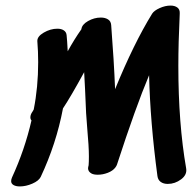

<svg xmlns="http://www.w3.org/2000/svg" viewBox="-20 -701 697 689"><path d="M620 -464Q620 -258 648 -97Q652 -74 630 -57.5Q608 -41 582 -41Q567 -41 557 -48Q547 -55 545 -69Q519 -263 515 -431Q467 -317 400 -111Q399 -107 394 -100Q385 -88 367 -81Q349 -74 331 -74Q317 -74 309 -78Q296 -85 296 -97Q296 -100 298 -108Q299 -119 299 -140Q299 -175 293 -241L289 -295Q285 -393 282 -442Q234 -354 206 -312Q182 -185 126 -66Q119 -52 96 -42Q73 -32 51 -32Q37 -32 28.5 -37Q20 -42 20 -51Q20 -57 23 -64Q69 -164 93 -269Q89 -273 89 -280Q89 -290 97 -301L101 -308Q117 -388 117 -478Q117 -516 114 -553Q113 -570 137 -584Q161 -598 186 -598Q200 -598 209 -592Q218 -586 219 -575Q221 -557 223 -517Q246 -559 272 -596Q274 -613 296 -625.5Q318 -638 342 -638Q357 -638 367.5 -631.5Q378 -625 379 -611Q389 -482 393 -381Q460 -545 526 -652Q533 -663 553 -672Q573 -681 592 -681Q607 -681 616.5 -674Q626 -667 625 -652Q620 -547 620 -464Z"/></svg>

Font: Sedgwick Ave
Style: Regular
Weight: 400
Designer: Kevin Burke, Pedro Vergani
Foundry: Google, Inc.
Version: Version 1.000